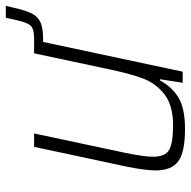

<svg xmlns="http://www.w3.org/2000/svg" viewBox="-18 -629 655 659"><g transform="rotate(-90 309.5 -299.5)"><path d="M619 -607 612 -578Q603 -537 592 -516.5Q581 -496 561 -487.5Q541 -479 504 -479H495L393 0H355L367 -78H363Q341 -37 304 -14.5Q267 8 197 8Q117 8 85.5 -15Q54 -38 54 -93Q54 -127 67 -192L135 -510H181L115 -200Q101 -133 101 -102Q101 -60 124.5 -46.5Q148 -33 209 -33Q277 -33 314.5 -62Q352 -91 368.5 -133.5Q385 -176 400 -247L456 -510H508Q540 -510 551 -522Q562 -534 570 -571L578 -607Z"/></g></svg>

Font: Saira Semi Condensed ExtraLight
Style: Italic
Weight: 200
Width: 4
Italic angle: -12°
Designer: Hector Gatti with collaboration of the Omnibus-Type team
Foundry: Omnibus-Type
Version: Version 1.001; ttfautohint (v1.8)